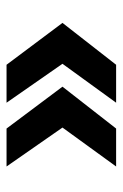

<svg xmlns="http://www.w3.org/2000/svg" viewBox="86 -578 375 587"><g transform="rotate(90 273.5 -284.5)"><path d="M245 -288 373 -452H489L370 -288L489 -117H373ZM50 -288 178 -452H294L175 -288L294 -117H178Z"/></g></svg>

Font: Krub SemiBold
Style: Regular
Weight: 600
Version: Version 1.000; ttfautohint (v1.6)